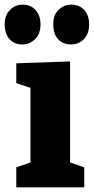

<svg xmlns="http://www.w3.org/2000/svg" viewBox="-45 -805 403 825"><path d="M261 -614Q225 -614 204.5 -636.5Q184 -659 184 -700Q183 -739 206 -762Q229 -785 261 -785Q296 -785 317 -762Q338 -739 338 -700Q338 -659 315 -636.5Q292 -614 261 -614ZM51 -614Q16 -614 -4 -636.5Q-24 -659 -25 -700Q-25 -739 -2.5 -762Q20 -785 51 -785Q87 -785 108 -762Q129 -739 129 -700Q129 -659 105.5 -636.5Q82 -614 51 -614ZM317 -86V0H25V-86L86 -107V-427L25 -448V-533L256 -541V-107Z"/></svg>

Font: Bitter ExtraBold
Style: Regular
Weight: 800
Designer: Sol Matas, and Bitter project Authors
Foundry: Sol Matas
Version: Version 2.001